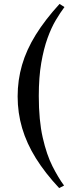

<svg xmlns="http://www.w3.org/2000/svg" viewBox="-20 -824 349 980"><path d="M282 136Q210 59 163 -16.5Q116 -92 93 -170Q70 -248 70 -332Q70 -415 92.5 -492.5Q115 -570 162.5 -646.5Q210 -723 284 -804L309 -788Q288 -760 265 -721.5Q242 -683 222.5 -629Q203 -575 190.5 -502.5Q178 -430 178 -334Q178 -210 198 -122Q218 -34 248 25Q278 84 307 123Z"/></svg>

Font: Libre Bodoni
Style: Regular
Weight: 400
Designer: Pablo Impallari, Rodrigo Fuenzalida
Foundry: Impallari Type
Version: Version 2.005;gftools[0.9.23]